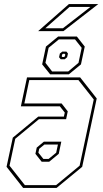

<svg xmlns="http://www.w3.org/2000/svg" viewBox="-20 -918 504 938"><path d="M93 0 12 -103 42.5 -245.5 167 -348.5H292L296.5 -368L272.5 -398.5H82L112 -540H371.5L452.5 -437L381.5 -103L256.5 0ZM101.5 -13.5H254L369 -108.5L438 -432L363 -527H123L99 -412.5H281L311 -374L303 -335.5H170L54.5 -240L26.5 -108.5ZM183.5 -128 153 -166.5 159.5 -197 194.5 -226H279.5L267 -166.5L220.5 -128ZM192 -141.5H217.5L254.5 -172L263 -212H197L171.5 -191L167.5 -172ZM225 -555 186 -603.5 204.5 -690.5 264 -739.5H355.5L394 -690.5L375.5 -603.5L316.5 -555ZM234.5 -569H313.5L363.5 -611L379 -684.5L346.5 -725.5H267.5L217.5 -684.5L202 -611ZM276.5 -628.5 268.5 -638.5 272.5 -656.5 284.5 -666H304.5L312 -656.5L308 -638.5L296.5 -628.5ZM284.5 -639.5H293L297 -643L299 -651.5L296 -655H287.5L283.5 -651.5L281.5 -643ZM166.5 -766 316.5 -898H460L290 -766ZM201.5 -780H287.5L421.5 -884H319.5Z"/></svg>

Font: Tourney Condensed Thin
Style: Italic
Weight: 100
Width: 3
Italic angle: -12°
Designer: Tyler Finck
Foundry: Etcetera Type Co
Version: Version 1.010; ttfautohint (v1.8.3)